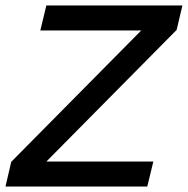

<svg xmlns="http://www.w3.org/2000/svg" viewBox="-27 -680 685 700"><path d="M-7 0 14 -90 488 -569H120L142 -660H638L617 -571L142 -91H532L510 0Z"/></svg>

Font: Work Sans Medium
Style: Italic
Weight: 500
Italic angle: -13°
Designer: Wei Huang
Foundry: Wei Huang
Version: Version 2.012; ttfautohint (v1.8.3)